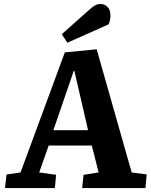

<svg xmlns="http://www.w3.org/2000/svg" viewBox="-20 -962 773 982"><path d="M474.5 -710 653.5 -80 730 -70 724 0H400L407.5 -68L484.5 -80L449.5 -217.5H229L180.5 -80L267 -68L260.5 0H5.5L13.5 -69.5L85 -80L311.5 -694ZM253 -296H430.5L360.5 -599H357ZM440.5 -915.5Q456 -929.5 468 -935.5Q480 -941.5 495 -941.5Q515.5 -941.5 530.3 -926.3Q545 -911 545 -882.5Q545 -873.5 542.8 -861Q540.5 -848.5 535.5 -837.5L324.5 -743.5L296 -787Z"/></svg>

Font: Literata
Style: Italic
Weight: 400
Italic angle: -2°
Designer: Latin by Veronika Burian and Jose Scaglione. Greek by Irene Vlachou. Cyrillic by Vera Evstafieva
Foundry: TypeTogether
Version: Version 3.103;gftools[0.9.29]